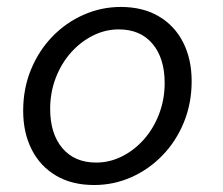

<svg xmlns="http://www.w3.org/2000/svg" viewBox="-20 -518 640 550"><path d="M249.7 12Q186 12 140.6 -14.9Q95.1 -41.7 70.8 -89.7Q46.4 -137.7 46.4 -200.6Q46.4 -264.8 68.9 -319.1Q91.3 -373.3 130.2 -413.4Q169.2 -453.6 219.8 -475.8Q270.4 -498.1 325.8 -498.1Q389.5 -498.1 434.9 -471.2Q480.4 -444.4 504.7 -396.4Q529 -348.4 529 -285.5Q529 -221.9 506.6 -167.3Q484.2 -112.8 445.2 -72.7Q406.3 -32.5 356 -10.3Q305.7 12 249.7 12ZM255.4 -52.3Q294.2 -52.3 329.4 -70Q364.6 -87.6 392.2 -118.6Q419.7 -149.6 435.7 -191.4Q451.7 -233.1 451.7 -280.2Q451.7 -351 417 -392.4Q382.3 -433.8 320.1 -433.8Q281.7 -433.8 246.3 -416.1Q210.9 -398.4 183.3 -367.5Q155.8 -336.5 139.7 -294.9Q123.7 -253.4 123.7 -205.9Q123.7 -135.1 158.6 -93.7Q193.6 -52.3 255.4 -52.3Z"/></svg>

Font: SourceCodeVF
Style: Italic
Weight: 200
Italic angle: -11°
Monospace: yes
Designer: Paul D. Hunt, Teo Tuominen
Foundry: Adobe
Version: Version 1.026;hotconv 1.1.0;makeotfexe 2.6.0